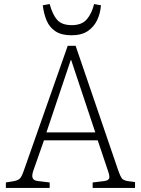

<svg xmlns="http://www.w3.org/2000/svg" viewBox="-20 -927 695 947"><path d="M9 0V-27L51 -34Q69 -38 78 -46.5Q87 -55 98 -87L314 -701H353L564 -84Q573 -59 580 -48.5Q587 -38 609 -34L646 -29V0H437V-27L495 -34Q515 -37 518.5 -47.5Q522 -58 513 -83L462 -235H197L145 -87Q136 -62 141 -49Q146 -36 168 -34L225 -27V0ZM209 -274H450L331 -631H329ZM332 -753Q284 -753 254.5 -772Q225 -791 210.5 -824.5Q196 -858 191 -901L225 -907Q239 -855 262 -829Q285 -803 334 -803Q384 -803 408.5 -832Q433 -861 444 -907L478 -901Q475 -861 459 -827.5Q443 -794 412.5 -773.5Q382 -753 332 -753Z"/></svg>

Font: Literata ExtraLight
Style: Regular
Weight: 250
Designer: Latin by Veronika Burian and Jose Scaglione. Greek by Irene Vlachou. Cyrillic by Vera Evstafieva.
Foundry: TypeTogether
Version: Version 3.103;gftools[0.9.29]